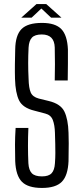

<svg xmlns="http://www.w3.org/2000/svg" viewBox="-20 -920 411 947"><path d="M187 7Q118 7 88 -23.5Q58 -54 55 -125Q54 -171 54 -206.5Q54 -242 57 -289H120Q118 -245 118 -201Q118 -157 120 -115Q122 -81 137 -65.5Q152 -50 187 -50Q220 -50 234.5 -65.5Q249 -81 251 -115Q253 -143 253 -165Q253 -187 252.5 -210.5Q252 -234 251 -265Q250 -303 240.5 -328Q231 -353 203 -360L150 -374Q92 -388 74 -425Q56 -462 54 -531Q53 -564 53.5 -602Q54 -640 55 -676Q56 -746 86 -776.5Q116 -807 187 -807Q253 -807 282.5 -776.5Q312 -746 315 -676Q315 -648 315 -607.5Q315 -567 314 -523H250Q251 -563 251 -604Q251 -645 250 -686Q248 -750 186 -750Q152 -750 137.5 -734.5Q123 -719 121 -686Q119 -647 119 -608.5Q119 -570 121 -531Q122 -486 131.5 -464Q141 -442 171 -434L220 -422Q279 -408 297.5 -370Q316 -332 318 -265Q319 -234 319 -213Q319 -192 318.5 -172Q318 -152 318 -125Q315 -54 285 -23.5Q255 7 187 7ZM85 -833 160 -900H208L283 -833H232L184 -878L136 -833Z"/></svg>

Font: Big Shoulders Display
Style: Regular
Weight: 400
Designer: Patric King
Foundry: XO Type Co
Version: Version 1.000; ttfautohint (v1.8.2)